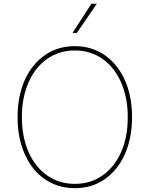

<svg xmlns="http://www.w3.org/2000/svg" viewBox="-20 -980 787 1010"><path d="M72.4 0ZM373.6 9.9Q326.7 9.9 286.4 -3Q246.1 -16 212.9 -39.4Q179.7 -62.9 153.9 -95.7Q128.2 -128.6 110.4 -168.7Q72.4 -253.2 72.4 -363.6Q72.4 -421.9 82.7 -471.8Q93 -521.7 112 -562.7Q131 -603.7 157.5 -635.7Q183.9 -667.6 216.3 -690Q283.7 -737.2 373.6 -737.2Q420.5 -737.2 460.8 -724.3Q501.1 -711.3 534.1 -687.9Q567.1 -664.4 592.9 -631.6Q618.6 -598.7 636.7 -558.9Q674.7 -474.4 674.7 -363.6Q674.7 -305.4 664.2 -255.5Q653.8 -205.6 634.9 -164.6Q616.1 -123.6 589.7 -91.6Q563.2 -59.7 530.9 -37.3Q463.4 9.9 373.6 9.9ZM373.6 -12.8Q456.7 -12.8 519.2 -56.8Q582 -100.9 617.2 -180.4Q652 -258.5 652 -360.4V-363.6Q652.3 -415.5 643.1 -461.6Q633.9 -507.8 616.7 -547.1Q599.4 -586.3 574.8 -617.4Q550.1 -648.4 519 -670.3Q487.9 -692.1 451.2 -703.5Q414.4 -714.8 373.6 -714.5Q332.7 -714.8 296.2 -703.5Q259.6 -692.1 228.5 -670.6Q197.4 -649.1 172.6 -617.9Q147.7 -586.6 130.5 -547.6Q113.3 -508.5 104 -462.2Q94.8 -415.8 95.2 -363.6Q95.2 -260.7 130 -180.8Q164.8 -101.9 227.6 -57.5Q289.8 -12.8 373.6 -12.8ZM384.2 -806.8H361.5L460.9 -960.2H489.3Z"/></svg>

Font: Linik Sans Thin
Style: Regular
Weight: 100
Designer: Fonts by Rasmus Andersson / Changes by Cristiano Sobral with parts from Marc Monis
Foundry: rsms
Version: Version 3.020; ttfautohint (v1.6)